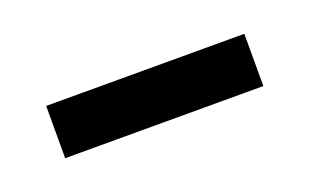

<svg xmlns="http://www.w3.org/2000/svg" viewBox="-27 -364 296 183"><g transform="rotate(-20 120.5 -272.5)"><path d="M20 -246H221V-299H20Z"/></g></svg>

Font: Noto Serif Thai ExtraCondensed Light
Style: Regular
Weight: 300
Width: 2
Designer: Monotype Design Team
Foundry: Monotype Imaging Inc.
Version: Version 2.002